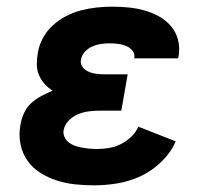

<svg xmlns="http://www.w3.org/2000/svg" viewBox="-20 -548 640 576"><path d="M262 8Q233 8 205 5Q177 2 150.5 -6.5Q124 -15 101 -29.5Q78 -44 62.5 -66Q47 -88 41.5 -115.5Q36 -143 41 -172Q44 -190 51.5 -207.5Q59 -225 73 -238Q87 -251 104 -260Q121 -269 138 -276Q125 -284 114.5 -295.5Q104 -307 97.5 -321.5Q91 -336 90.5 -352.5Q90 -369 93 -386Q96 -409 107.5 -431.5Q119 -454 137.5 -471Q156 -488 178 -499.5Q200 -511 223.5 -517Q247 -523 270.5 -525.5Q294 -528 317 -528Q342 -528 366.5 -525.5Q391 -523 414 -516.5Q437 -510 457.5 -498.5Q478 -487 493 -469.5Q508 -452 514 -428.5Q520 -405 516 -380L514 -373H382L383 -374Q385 -387 377 -396.5Q369 -406 357.5 -410.5Q346 -415 333.5 -416.5Q321 -418 308 -418Q295 -418 282 -416Q269 -414 256.5 -408.5Q244 -403 234.5 -392.5Q225 -382 223 -369Q221 -360 224.5 -352.5Q228 -345 234 -340Q240 -335 247.5 -332Q255 -329 263.5 -327.5Q272 -326 280.5 -325.5Q289 -325 298 -325H363L344 -216H279Q263 -216 247 -214Q231 -212 215.5 -206Q200 -200 187 -187Q174 -174 171 -158Q169 -147 173.5 -137Q178 -127 186.5 -120.5Q195 -114 205 -110.5Q215 -107 226.5 -105Q238 -103 249 -102Q260 -101 271 -101Q289 -101 307 -104Q325 -107 342 -115.5Q359 -124 373.5 -137.5Q388 -151 395 -168L507 -124Q493 -91 465 -63.5Q437 -36 403 -20Q369 -4 333 2Q297 8 262 8Z"/></svg>

Font: Iosevka HT Extrabold Extended
Style: Italic
Weight: 800
Width: 7
Italic angle: -9°
Monospace: yes
Designer: Belleve Invis
Foundry: Belleve Invis
Version: Version 32.3.0; ttfautohint (v1.8.4)